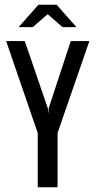

<svg xmlns="http://www.w3.org/2000/svg" viewBox="-20 -794 405 814"><path d="M140 0V-230L6 -620H85L183 -334L184 -316H185L186 -334L280 -620H359L224 -230V0ZM59 -679 143 -774H220L304 -679H245L182 -734L119 -679Z"/></svg>

Font: Smooch Sans SemiBold
Style: Bold
Weight: 600
Designer: Robert E. Leuschke
Foundry: Robert E. Leuschke
Version: Version 1.010; ttfautohint (v1.8.3)